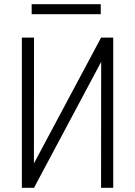

<svg xmlns="http://www.w3.org/2000/svg" viewBox="-20 -889 640 909"><path d="M458.5 -710.9H516.1V0H458.5L459 -596.2L141.1 0H83.5V-710.9H141.1L140.6 -115.2ZM457 -821.8H129.9V-869.1H457Z"/></svg>

Font: Roboto Mono Light
Style: Regular
Weight: 300
Designer: Google
Version: Version 2.000985; 2015; ttfautohint (v1.3)